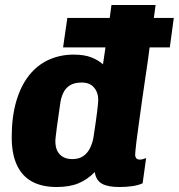

<svg xmlns="http://www.w3.org/2000/svg" viewBox="-20 -740 717 770"><path d="M207 10Q149 10 109 -11.5Q69 -33 48 -77.5Q27 -122 27 -190Q27 -271 45 -333Q63 -395 96 -437Q129 -479 175 -500Q221 -521 275 -521Q318 -521 346 -510Q374 -499 393 -482L403 -550H233L250 -668H420L427 -720H604Q600 -693 597 -668H677L661 -550H580Q577 -526 574 -504Q560 -412 551 -346.5Q542 -281 536 -238.5Q530 -196 527 -171Q524 -146 523 -134Q522 -122 522 -118Q522 -112 526 -106Q530 -100 541 -100Q547 -100 554 -102Q561 -104 566 -106L552 -5Q520 10 458 10Q412 10 388.5 -3.5Q365 -17 360 -50Q331 -20 295 -5Q259 10 207 10ZM270 -102Q297 -102 314 -114Q331 -126 340.5 -145Q350 -164 354 -184Q366 -261 370 -295.5Q374 -330 374 -340Q374 -369 357 -389Q340 -409 308 -409Q278 -409 260 -397.5Q242 -386 233 -366Q224 -346 221 -321Q212 -260 208 -229.5Q204 -199 203 -188.5Q202 -178 202 -175Q202 -150 210 -134.5Q218 -119 233 -110.5Q248 -102 270 -102Z"/></svg>

Font: Chivo Mono Medium ExtraBold
Style: Italic
Weight: 800
Italic angle: -8.05°
Monospace: yes
Version: Version 1.008